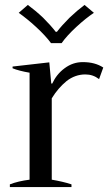

<svg xmlns="http://www.w3.org/2000/svg" viewBox="-20 -759 456 779"><path d="M127 -649C153 -625 173 -603 187 -584C187 -584 230 -584 230 -584C244 -604 264 -626 290 -650C316 -674 340 -693 361 -707C361 -707 323 -739 323 -739C303 -724 283 -707 262 -687C241 -666 224 -647 211 -630C211 -630 206 -630 206 -630C193 -647 176 -666 155 -687C134 -707 113 -724 93 -739C93 -739 56 -707 56 -707C77 -692 101 -673 127 -649ZM20 -11C20 -11 20 0 20 0C20 0 270 0 270 0C270 0 270 -11 270 -11C246 -19 219 -25 190 -30C190 -30 190 -360 190 -360C207 -388 227 -411 250 -430C273 -448 299 -457 326 -457C347 -457 365 -451 382 -438C382 -438 399 -485 399 -485C376 -500 349 -507 316 -507C289 -507 265 -499 242 -482C219 -465 203 -444 192 -420C192 -420 188 -420 188 -420C188 -420 180 -506 180 -506C180 -506 31 -489 31 -489C31 -489 31 -482 31 -482C48 -475 71 -469 100 -464C100 -464 100 -30 100 -30C69 -26 43 -20 20 -11Z"/></svg>

Font: BUSH 25 TRIRONG
Style: Regular
Weight: 400
Designer: Katatrad Team
Foundry: CadsonDemak